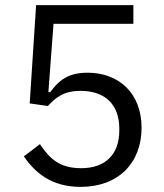

<svg xmlns="http://www.w3.org/2000/svg" viewBox="-20 -718 640 750"><path d="M501 -698H121L96 -314L167 -304C198 -337 228 -363 295 -363C392 -363 446 -308 446 -216V-208C446 -116 393 -61 297 -61C211 -61 173 -100 136 -155L73 -107C115 -47 177 12 295 12C444 12 533 -83 533 -219C533 -354 444 -434 322 -434C247 -434 211 -405 176 -358H169L189 -625H501Z"/></svg>

Font: IBM Mono
Style: Regular
Weight: 400
Monospace: yes
Designer: Mike Abbink, Paul van der Laan, Pieter van Rosmalen
Foundry: Bold Monday
Version: Version 2.3